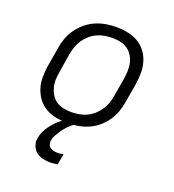

<svg xmlns="http://www.w3.org/2000/svg" viewBox="-136 -634 872 962"><g transform="rotate(20 300.0 -152.5)"><path d="M252 8Q221 8 191 2Q161 -4 136 -18.5Q111 -33 94 -56Q77 -79 68 -107Q59 -135 59 -166Q59 -197 64 -228L81 -328Q85 -355 94.5 -382Q104 -409 121.5 -433.5Q139 -458 162 -477Q185 -496 212 -507.5Q239 -519 266.5 -523.5Q294 -528 321 -528Q352 -528 382 -522Q412 -516 437 -501.5Q462 -487 479.5 -464Q497 -441 505.5 -413Q514 -385 514 -354Q514 -323 509 -292L492 -192Q488 -165 478.5 -138Q469 -111 452 -86.5Q435 -62 412 -43Q389 -24 362 -12.5Q335 -1 307 3.5Q279 8 252 8ZM252 -50Q272 -50 293 -53.5Q314 -57 333.5 -66Q353 -75 370 -90Q387 -105 399 -123Q411 -141 418 -161Q425 -181 428 -202L445 -302Q448 -323 448.5 -344.5Q449 -366 444 -385.5Q439 -405 428 -422Q417 -439 400.5 -450Q384 -461 363.5 -465.5Q343 -470 322 -470Q302 -470 280.5 -466.5Q259 -463 239.5 -454Q220 -445 203 -430Q186 -415 174 -397Q162 -379 155.5 -359Q149 -339 145 -318L129 -218Q125 -197 124.5 -175.5Q124 -154 129.5 -134.5Q135 -115 145.5 -98Q156 -81 172.5 -70Q189 -59 210 -54.5Q231 -50 252 -50ZM239 223Q226 223 213 221Q200 219 188.5 215Q177 211 167 203.5Q157 196 150.5 186Q144 176 140 161.5Q136 147 138 138L140 128Q142 115 147 102Q152 89 159 77.5Q166 66 175 54.5Q184 43 193.5 33Q203 23 216 13Q229 3 237 -2L247 -8H295L294 0Q284 7 275 14.5Q266 22 257.5 31Q249 40 242 49Q235 58 229 68Q223 78 216 89.5Q209 101 208 109L206 118Q205 124 206 131Q207 138 209.5 143.5Q212 149 216.5 153Q221 157 226.5 159.5Q232 162 239.5 163.5Q247 165 251 165H256Q259 165 263 165Q267 165 271 164.5Q275 164 279 163.5Q283 163 285 162L289 161L279 219Q275 220 270.5 220.5Q266 221 261.5 221.5Q257 222 252 222.5Q247 223 244 223Z"/></g></svg>

Font: Iosevka Aile Light Oblique
Style: Regular
Weight: 300
Italic angle: -9°
Designer: Belleve Invis
Foundry: Belleve Invis
Version: Version 31.1.0; ttfautohint (v1.8.4)